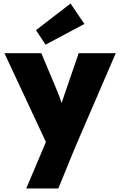

<svg xmlns="http://www.w3.org/2000/svg" viewBox="-20 -833 678 1083"><path d="M128 230 239 -32 5 -533H213L302 -321Q318 -284 327 -252Q331 -262 335 -273.5Q339 -285 343 -298L424 -533H633L403 0L309 230ZM237 -581 183 -663 378 -813 456 -698Z"/></svg>

Font: Lexend ExtraBold
Style: Regular
Weight: 800
Designer: Bonnie Shaver-Troup, Thomas Jockin
Foundry: Lexend
Version: Version 1.007; ttfautohint (v1.8.3)